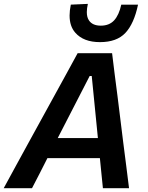

<svg xmlns="http://www.w3.org/2000/svg" viewBox="-48 -994 780 1014"><path d="M-28.5 0Q3 -58 38 -122Q73 -185.5 104.5 -243.5L238.5 -487.5Q273 -550.5 302.5 -604Q331.5 -657.5 362 -713H544Q550.5 -658.5 557.2 -605.5Q564 -552.5 572.5 -487L603 -240.5Q610.5 -182.5 618.5 -119.5Q626.5 -56.5 633.5 0H495.5Q491.5 -38.5 487.5 -79L479.5 -159H202.5Q182.5 -119 161.8 -78.8Q141 -38.5 121 0ZM425.5 -592.5 257 -265H469L436.5 -592.5ZM480 -771.5Q393 -771.5 349.5 -821.5Q319.5 -855.5 319.5 -912Q319.5 -938 326 -969.5L416 -973.5Q410.5 -949 410.5 -930Q410.5 -902.5 422 -886Q440.5 -858.5 484.5 -858.5Q529 -858.5 554.8 -886.5Q580.5 -914.5 592.5 -969.5H681Q660 -869 614.2 -820.2Q568.5 -771.5 480 -771.5Z"/></svg>

Font: Heraclito SemiBold
Style: Italic
Weight: 600
Italic angle: -12°
Designer: Kostas Bartsokas (font) & Cristiano Sobral (main changes)
Foundry: Kostas Bartsokas (font) & Cristiano Sobral (main changes)
Version: Version 1.00;July 8, 2020;FontCreator 13.0.0.2655 64-bit